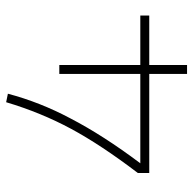

<svg xmlns="http://www.w3.org/2000/svg" viewBox="-22 -622 643 640"><g transform="rotate(-90 300.0 -301.5)"><path d="M43.9 -126V-164.1Q137.2 -286.6 190.9 -386.2Q245.1 -486.8 279.8 -603L308.1 -597.2Q279.8 -490.2 226.1 -389.2Q169.4 -279.8 76.2 -155.8H374V-425.8H403.8V-155.8H568.8V-126H403.8V0H374V-126Z"/></g></svg>

Font: Compagnon Light
Style: Regular
Weight: 400
Designer: Juliette Duhe, Lea Pradine
Foundry: Velvetyne Type Foundry
Version: Version 1.000;PS 001.000;hotconv 1.0.88;makeotf.lib2.5.64775